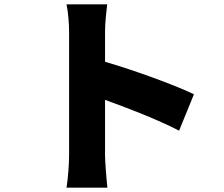

<svg xmlns="http://www.w3.org/2000/svg" viewBox="-20 -821 1040 892"><path d="M881 -383C797 -424 603 -495 468 -534V-671C468 -719 474 -763 478 -801H289C297 -763 301 -711 301 -671V-100C301 -59 296 8 289 51H479C474 6 468 -73 468 -100V-357C574 -319 711 -266 812 -214Z"/></svg>

Font: Noto Sans T Chinese Black
Style: Bold
Weight: 900
Designer: Ryoko NISHIZUKA (kana & ideographs); Paul D. Hunt (Latin, Greek & Cyrillic); Wenlong ZHANG (bopomofo); Sandoll Communica
Foundry: Adobe Systems Incorporated
Version: Version 1.000;PS 1;hotconv 1.0.78;makeotf.lib2.5.61930